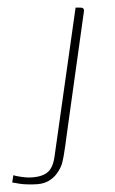

<svg xmlns="http://www.w3.org/2000/svg" viewBox="-20 -480 300 503"><path d="M158 -150Q155 -129 151 -98.5Q147 -68 142 -50Q138 -38 129 -25.5Q120 -13 105.5 -5Q91 3 68 3Q62 3 52.5 3Q43 3 32.5 1.5Q22 0 12 -2L15 -21Q20 -19 33.5 -17Q47 -15 54 -15Q86 -15 102.5 -27Q119 -39 123 -71L178 -460H191Q196 -460 198 -458Q200 -456 200 -452.5Q200 -449 199 -444Z"/></svg>

Font: Genos Thin
Style: Italic
Weight: 100
Italic angle: -8°
Designer: Robert E. Leuschke
Foundry: Robert E. Leuschke
Version: Version 1.010